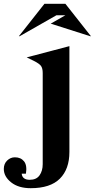

<svg xmlns="http://www.w3.org/2000/svg" viewBox="-130 -748 497 1007"><path d="M10 -447 234 -506V49Q234 139 184 189Q134 239 31 239Q-33 239 -71.5 208.5Q-110 178 -110 138Q-110 111 -92.5 94Q-75 77 -52 77Q-21 77 -4 98Q13 119 6 163H-16Q-15 178 -4.5 186.5Q6 195 26 195Q61 195 77.5 171.5Q94 148 94 113V-365Q94 -389 85.5 -401.5Q77 -414 47 -429ZM-27 -558H-31L103 -728H213L347 -558H343L136 -624L213 -668H166Z"/></svg>

Font: Redaction
Style: Bold
Weight: 700
Designer: Jeremy Mickel / Forest Young
Foundry: MCKL
Version: Version 2.001; Redaction Bold